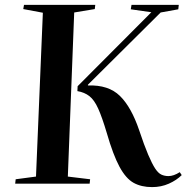

<svg xmlns="http://www.w3.org/2000/svg" viewBox="-20 -750 763 784"><path d="M601 14Q557 14 525.5 -3.5Q494 -21 468 -69Q442 -117 416 -207Q397 -271 381 -306.5Q365 -342 345 -357.5Q325 -373 296 -378L297 -398L598 -700L514 -712L517 -730H710L708 -712L636 -699L339 -404V-401Q423 -404 469.5 -358.5Q516 -313 548 -219Q569 -156 585 -118.5Q601 -81 613.5 -62Q626 -43 639 -37Q652 -31 668 -31Q689 -31 714 -47L722 -35Q701 -14 669.5 0Q638 14 601 14ZM42 0 44 -18 127 -29 155 -698 75 -713 78 -730H369L367 -713L283 -699L257 -29L348 -18L346 0Z"/></svg>

Font: Literata 72pt SemiBold
Style: Italic
Weight: 600
Italic angle: -2°
Designer: Latin by Veronika Burian and Jose Scaglione. Greek by Irene Vlachou. Cyrillic by Vera Evstafieva
Foundry: TypeTogether
Version: Version 3.002